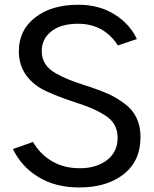

<svg xmlns="http://www.w3.org/2000/svg" viewBox="-20 -783 657 820"><path d="M35.2 -146.5 121.1 -176.8Q150.4 -125 201.7 -94.7Q252.9 -64.5 320.3 -64.5Q392.6 -64.5 437.5 -99.6Q482.4 -134.8 482.4 -194.3Q482.4 -225.6 469.2 -249.5Q456.1 -273.4 427.7 -291Q399.4 -308.6 374.5 -319.3Q349.6 -330.1 307.6 -343.8Q191.4 -381.8 148.4 -409.2Q60.5 -465.8 60.5 -564.5Q60.5 -654.3 130.4 -708.5Q200.2 -762.7 314.5 -762.7Q404.3 -762.7 469.7 -721.2Q535.2 -679.7 564.5 -616.2L483.4 -588.9Q423.8 -681.6 312.5 -681.6Q241.2 -681.6 199.7 -649.4Q158.2 -617.2 158.2 -564.5Q158.2 -534.2 172.9 -510.7Q187.5 -487.3 217.8 -470.2Q248 -453.1 275.4 -442.4Q302.7 -431.6 347.7 -417Q360.4 -413.1 366.2 -411.1Q413.1 -395.5 445.8 -380.4Q478.5 -365.2 512.2 -340.3Q545.9 -315.4 563 -279.8Q580.1 -244.1 580.1 -197.3Q580.1 -95.7 508.3 -39.1Q436.5 17.6 318.4 17.6Q216.8 17.6 144 -26.9Q71.3 -71.3 35.2 -146.5Z"/></svg>

Font: Gothic A1 Medium
Style: Regular
Weight: 500
Designer: HanYang I&C Co.,Ltd.
Foundry: HanYang I&C Co.,Ltd.
Version: Version 2.50